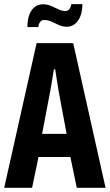

<svg xmlns="http://www.w3.org/2000/svg" viewBox="-20 -892 521 912"><path d="M0 0 153.9 -687.2H327.7L481.4 0H344.7L314.3 -146.4H162.9L132.4 0ZM180 -256.1H296.4L258.2 -461Q257.2 -467.6 255.3 -479.5Q253.4 -491.4 251 -506Q248.6 -520.6 246.5 -535Q244.4 -549.5 242.4 -562.2H235.7Q233.7 -547.3 230.3 -528.1Q227 -508.9 224.1 -490.7Q221.2 -472.5 219 -461ZM110.1 -763.3Q110.1 -797.5 119.2 -821.7Q128.4 -846 145 -858.8Q161.6 -871.7 183.9 -871.7Q204.1 -871.7 222.4 -863.9Q240.7 -856 257.6 -847.8Q274.4 -839.6 290 -839.6Q303 -839.6 309.6 -848.8Q316.1 -858 319.3 -872.5H371.3Q371.3 -839.1 361.7 -815Q352.2 -790.8 335.6 -777.8Q319 -764.9 296.7 -764.9Q277.3 -764.9 259.7 -773.1Q242 -781.3 225.1 -789.1Q208.2 -797 190.5 -797Q177.5 -797 170.4 -787.3Q163.2 -777.7 162 -763.3Z"/></svg>

Font: Archivo SemiBold ExtraCondensed
Style: Regular
Weight: 600
Width: 2
Version: Version 2.001